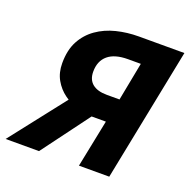

<svg xmlns="http://www.w3.org/2000/svg" viewBox="-144 -766 872 881"><g transform="rotate(20 292.0 -325.5)"><path d="M332 0 379 -232H306Q273 -232 237 -243.5Q201 -255 169.5 -278Q138 -301 118.5 -335.5Q99 -370 99 -416Q99 -480 122.5 -524Q146 -568 186.5 -596.5Q227 -625 279 -638Q331 -651 388 -651H610L480 0ZM341 -349H403L439 -536H377Q312 -536 279 -508Q246 -480 246 -428Q246 -389 270.5 -369Q295 -349 341 -349ZM-26 0 262 -368 340 -273 137 0Z"/></g></svg>

Font: Source Sans 3 ExtraBold
Style: Italic
Weight: 800
Italic angle: -11°
Version: Version 3.052;hotconv 1.1.0;makeotfexe 2.6.0